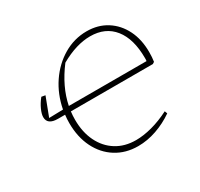

<svg xmlns="http://www.w3.org/2000/svg" viewBox="-140 -826 1049 1008"><g transform="rotate(-30 384.0 -322.0)"><path d="M134 -328Q71 -328 71 -374Q71 -392 83 -419Q95 -446 116 -472L139 -468L96 -355L181 -357Q197 -441 242 -507.5Q287 -574 352.5 -612.5Q418 -651 493 -651Q562 -651 614 -618Q666 -585 695 -527Q724 -469 724 -392Q724 -377 723 -362Q722 -347 720 -335L709 -328H212Q209 -304 209 -279Q209 -203 237 -146Q265 -89 315.5 -57.5Q366 -26 434 -26Q479 -26 531.5 -40Q584 -54 639 -82L645 -66Q596 -32 540 -12.5Q484 7 428 7Q353 7 295.5 -29Q238 -65 206 -129.5Q174 -194 174 -279Q174 -304 177 -328ZM496 -619Q412 -619 315 -564Q238 -463 217 -358H688Q689 -366 689 -368.5Q689 -371 689 -376Q689 -492 638.5 -555.5Q588 -619 496 -619Z"/></g></svg>

Font: Piazzolla SC Thin
Style: Italic
Weight: 100
Italic angle: -11.3°
Designer: Juan Pablo del Peral
Foundry: Huerta Tipografica
Version: Version 1.330